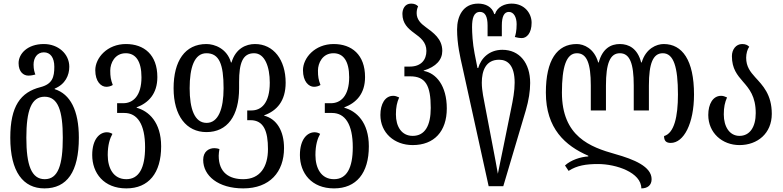

<svg xmlns="http://www.w3.org/2000/svg" viewBox="-20 -792 4339 1064"><path d="M226 252C351 252 417 161 417 -29C417 -181 369 -271 283 -298V-301C342 -325 364 -375 364 -422C364 -494 302 -548 223 -548C132 -548 83 -494 83 -442C83 -393 111 -373 137 -373C152 -373 165 -376 176 -379C172 -390 166 -406 166 -434C166 -471 186 -502 223 -502C259 -502 281 -473 281 -422C281 -364 270 -326 204 -309C94 -281 37 -204 37 -29C37 161 109 252 226 252ZM228 201C154 201 126 123 126 -29C126 -178 153 -256 227 -256C302 -256 328 -178 328 -29C328 123 302 201 228 201Z M680 252C804 252 873 167 873 19C873 -116 803 -177 737 -195V-197C803 -222 852 -272 852 -365C852 -489 778 -548 678 -548C574 -548 508 -471 508 -403C508 -340 540 -311 569 -311C581 -311 594 -314 605 -321C594 -350 591 -367 591 -401C591 -442 616 -497 677 -497C732 -497 764 -453 764 -364C764 -259 716 -220 663 -220H629V-166H669C741 -166 784 -104 784 24C784 139 750 201 680 201C608 201 577 139 577 67C577 11 589 -25 603 -50C594 -56 583 -59 572 -59C533 -59 491 -22 491 67C491 167 555 252 680 252Z M1328 252C1475 252 1554 161 1554 29C1554 -66 1514 -133 1444 -151V-153C1514 -178 1563 -232 1563 -334C1563 -460 1496 -548 1393 -548C1344 -548 1286 -524 1263 -446H1260C1238 -523 1169 -548 1124 -548C1005 -548 942 -454 942 -303C942 -150 1013 -60 1124 -60C1240 -60 1305 -150 1305 -303V-338C1305 -441 1324 -497 1388 -497C1448 -497 1475 -421 1475 -334C1475 -219 1427 -180 1374 -180H1350V-126H1368C1442 -126 1465 -64 1465 34C1465 133 1421 201 1328 201C1253 201 1192 167 1192 71C1192 59 1194 47 1196 34C1188 31 1178 29 1168 29C1138 29 1106 47 1106 94C1106 182 1189 252 1328 252ZM1125 -111C1058 -111 1031 -189 1031 -303C1031 -418 1057 -497 1124 -497C1195 -497 1219 -436 1219 -303C1219 -189 1190 -111 1125 -111Z M1831 252C1955 252 2024 167 2024 19C2024 -116 1954 -177 1888 -195V-197C1954 -222 2003 -272 2003 -365C2003 -489 1929 -548 1829 -548C1725 -548 1659 -471 1659 -403C1659 -340 1691 -311 1720 -311C1732 -311 1745 -314 1756 -321C1745 -350 1742 -367 1742 -401C1742 -442 1767 -497 1828 -497C1883 -497 1915 -453 1915 -364C1915 -259 1867 -220 1814 -220H1780V-166H1820C1892 -166 1935 -104 1935 24C1935 139 1901 201 1831 201C1759 201 1728 139 1728 67C1728 11 1740 -25 1754 -50C1745 -56 1734 -59 1723 -59C1684 -59 1642 -22 1642 67C1642 167 1706 252 1831 252Z M2267 12C2386 12 2456 -64 2456 -191C2456 -317 2397 -387 2328 -399V-401C2397 -422 2431 -461 2431 -510C2431 -577 2381 -611 2339 -642C2311 -662 2289 -685 2289 -719C2289 -732 2291 -744 2297 -757C2288 -766 2277 -772 2258 -772C2223 -772 2210 -741 2210 -715C2210 -662 2241 -634 2275 -609C2311 -583 2343 -558 2343 -510C2343 -461 2314 -423 2251 -423H2221V-369H2253C2338 -369 2367 -319 2367 -194C2367 -96 2335 -39 2267 -39C2206 -39 2174 -90 2174 -158C2174 -198 2180 -225 2192 -252C2179 -258 2170 -261 2159 -261C2114 -261 2088 -216 2088 -155C2088 -56 2165 12 2267 12Z M2688 240H2769L2894 -181C2910 -236 2918 -287 2918 -332C2918 -443 2859 -516 2764 -516C2693 -516 2646 -471 2630 -415H2626L2610 -496C2599 -551 2596 -611 2596 -642C2596 -692 2606 -726 2640 -726C2668 -726 2682 -701 2682 -651V-591H2761V-651C2761 -701 2774 -726 2800 -726C2827 -726 2843 -697 2843 -658C2843 -620 2837 -598 2833 -587C2844 -584 2857 -581 2872 -581C2898 -581 2926 -607 2926 -666C2926 -718 2887 -772 2815 -772C2778 -772 2736 -755 2723 -714H2719C2707 -755 2670 -772 2630 -772C2545 -772 2513 -701 2513 -629C2513 -548 2530 -476 2543 -419ZM2739 171C2733 134 2722 79 2711 20L2668 -205C2662 -238 2650 -288 2650 -334C2650 -400 2672 -461 2746 -461C2794 -461 2832 -429 2832 -334C2832 -288 2823 -240 2812 -187L2770 20C2758 80 2746 134 2739 171Z M3658 -548C3619 -548 3559 -524 3536 -446H3533C3513 -524 3464 -548 3415 -548C3366 -548 3319 -524 3298 -446H3295C3273 -524 3215 -548 3176 -548C3067 -548 3005 -459 3005 -279C3005 -79 3113 16 3240 71V75C3198 77 3143 95 3111 125L3131 155C3177 125 3228 117 3294 117C3395 117 3534 164 3534 252C3569 252 3591 234 3591 201C3591 131 3493 91 3390 62C3251 23 3094 -35 3094 -279C3094 -421 3118 -497 3177 -497C3232 -497 3254 -441 3254 -318V-180H3338V-318C3338 -441 3361 -497 3415 -497C3470 -497 3492 -441 3492 -318V-180H3576V-318C3576 -441 3599 -497 3653 -497C3713 -497 3737 -421 3737 -268C3737 -145 3716 -54 3660 -38C3660 -11 3672 0 3697 0C3769 0 3826 -107 3826 -268C3826 -459 3761 -548 3658 -548Z M4078 12C4178 12 4257 -53 4257 -161C4257 -269 4206 -319 4165 -364C4138 -394 4115 -423 4115 -472C4115 -495 4122 -520 4132 -533C4123 -542 4112 -548 4093 -548C4058 -548 4036 -517 4036 -481C4036 -411 4066 -376 4097 -340C4132 -300 4168 -258 4168 -165C4168 -88 4135 -39 4078 -39C4023 -39 3991 -90 3991 -158C3991 -198 3997 -225 4009 -252C3996 -258 3987 -261 3976 -261C3931 -261 3905 -216 3905 -155C3905 -56 3982 12 4078 12Z"/></svg>

Font: Noto Serif Georgian ExtraCondensed
Style: Regular
Weight: 400
Width: 2
Designer: Monotype Design Team, Akaki Razmadze
Foundry: Google LLC
Version: Version 2.003